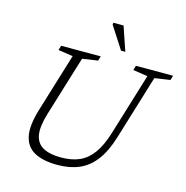

<svg xmlns="http://www.w3.org/2000/svg" viewBox="-129 -1038 1137 1171"><g transform="rotate(15 439.0 -453.0)"><path d="M198.5 -274.5Q172.5 -189.5 181.2 -138Q190 -86.5 232 -63Q274 -39.5 346.5 -39.5Q413.5 -39.5 462.5 -61.2Q511.5 -83 547.2 -132.5Q583 -182 608.5 -266L727.5 -655L635 -669L643.5 -698H878L869.5 -669L771.5 -654.5L648 -250.5Q619.5 -155.5 576.2 -98.2Q533 -41 473.8 -15.5Q414.5 10 336.5 10Q247.5 10 192.5 -19Q137.5 -48 123.5 -113Q109.5 -178 142.5 -285.5L255.5 -655L162.5 -669L171.5 -698H421.5L412.5 -669L315 -654.5ZM559 -763.5H532L441 -904.5L442.5 -916H507Z"/></g></svg>

Font: Newsreader 9pt Light
Style: Italic
Weight: 300
Italic angle: -17°
Designer: Hugues Gentile
Foundry: Production Type
Version: Version 1.003